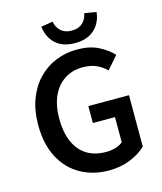

<svg xmlns="http://www.w3.org/2000/svg" viewBox="-125 -937 878 1040"><g transform="rotate(-15 314.0 -417.0)"><path d="M357 12Q269 12 199 -27Q129 -66 89 -141.5Q49 -217 49 -325Q49 -405 72.5 -468Q96 -531 138.5 -575.5Q181 -620 237 -643Q293 -666 358 -666Q428 -666 477 -641Q526 -616 556 -583L494 -512Q470 -536 439 -550.5Q408 -565 362 -565Q304 -565 260 -536.5Q216 -508 192 -455Q168 -402 168 -328Q168 -254 191 -200Q214 -146 258.5 -117.5Q303 -89 368 -89Q396 -89 421 -96.5Q446 -104 462 -118V-259H338V-354H566V-66Q533 -33 478.5 -10.5Q424 12 357 12ZM358 -702Q310 -702 277.5 -719Q245 -736 226.5 -766Q208 -796 203 -835L269 -846Q275 -813 297.5 -792.5Q320 -772 358 -772Q396 -772 418.5 -792.5Q441 -813 447 -846L513 -835Q509 -796 490 -766Q471 -736 438.5 -719Q406 -702 358 -702Z"/></g></svg>

Font: Source Sans 3 SemiBold
Style: Regular
Weight: 600
Designer: Paul D. Hunt
Foundry: Adobe
Version: Version 3.046;hotconv 1.0.118;makeotfexe 2.5.65603